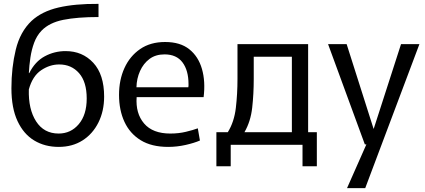

<svg xmlns="http://www.w3.org/2000/svg" viewBox="-20 -748 2197 992"><path d="M283 11Q212 11 157 -22Q102 -55 70.5 -122.5Q39 -190 39 -292Q39 -399 61.5 -491.5Q84 -584 143 -640Q196 -689 281.5 -709Q367 -729 489 -728V-660Q379 -660 307 -645.5Q235 -631 195 -590Q170 -564 156.5 -527.5Q143 -491 137 -450Q131 -409 129 -370H131Q161 -430 211 -457Q261 -484 319 -484Q406 -484 462 -423.5Q518 -363 518 -249Q518 -174 488.5 -115Q459 -56 406.5 -22.5Q354 11 283 11ZM283 -58Q346 -58 387 -106.5Q428 -155 428 -239Q428 -325 388.5 -370Q349 -415 286 -415Q237 -415 192.5 -385Q148 -355 129 -286Q126 -184 166.5 -121Q207 -58 283 -58Z M849 11Q763 11 707 -23.5Q651 -58 623 -118.5Q595 -179 595 -258Q595 -335 623 -396.5Q651 -458 704 -494.5Q757 -531 833 -531Q911 -531 958 -493.5Q1005 -456 1023.5 -391.5Q1042 -327 1032 -246H686Q680 -162 724.5 -110Q769 -58 860 -58Q903 -58 940.5 -67Q978 -76 1002 -85L1013 -22Q983 -9 938.5 1Q894 11 849 11ZM830 -467Q784 -467 752.5 -443.5Q721 -420 703.5 -381Q686 -342 685 -297H953Q954 -302 954 -306Q954 -310 954 -313Q954 -384 923 -425.5Q892 -467 830 -467Z M1098 111V-65H1157Q1190 -118 1198.5 -190.5Q1207 -263 1207 -340V-520H1572V-65H1617V111H1543V0H1172V111ZM1291 -340Q1291 -263 1283 -191.5Q1275 -120 1243 -65H1488V-455H1291Z M1675 -520H1771L1910 -83H1911L2052 -520H2147L1867 224H1773L1873 -2H1865Z"/></svg>

Font: Murecho
Style: Regular
Weight: 400
Designer: Neil Summerour
Foundry: Positype
Version: Version 1.010; ttfautohint (v1.8.3)